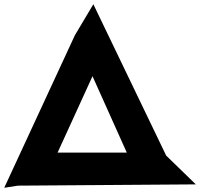

<svg xmlns="http://www.w3.org/2000/svg" viewBox="-54 -871 945 907"><path d="M731 -136 871 0 31 6 -34 16 300 -705 387 -851ZM383 -511 218 -150H545Z"/></svg>

Font: wassup Sans
Style: Black
Weight: 900
Version: Version 2.001